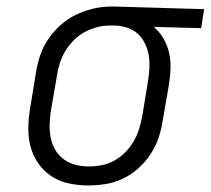

<svg xmlns="http://www.w3.org/2000/svg" viewBox="-20 -558 643 586"><path d="M250 8Q220 8 191 2Q162 -4 138 -19.5Q114 -35 97.5 -58.5Q81 -82 73.5 -109.5Q66 -137 66.5 -167.5Q67 -198 72 -228L90 -338Q94 -364 103 -390Q112 -416 128 -439.5Q144 -463 165.5 -482Q187 -501 212 -513Q237 -525 264 -531.5Q291 -538 317 -538Q321 -538 325 -538Q329 -538 333 -538L603 -530L594 -472L449 -476Q466 -462 478 -442Q490 -422 495.5 -399Q501 -376 500.5 -351.5Q500 -327 496 -302L477 -192Q473 -165 464.5 -139Q456 -113 440.5 -89Q425 -65 403.5 -45.5Q382 -26 356.5 -13.5Q331 -1 304 3.5Q277 8 250 8ZM251 -50Q271 -50 291 -54Q311 -58 329 -68Q347 -78 362 -93Q377 -108 387.5 -126Q398 -144 404 -163Q410 -182 414 -202L432 -312Q435 -331 436 -350.5Q437 -370 434 -388.5Q431 -407 423 -424Q415 -441 402 -453.5Q389 -466 371 -472.5Q353 -479 334 -480H323Q321 -480 318.5 -480Q316 -480 313 -480Q294 -480 274.5 -474.5Q255 -469 237.5 -459.5Q220 -450 205 -435Q190 -420 179.5 -402.5Q169 -385 163 -366.5Q157 -348 154 -328L135 -218Q132 -198 131.5 -177Q131 -156 135 -136.5Q139 -117 149 -100Q159 -83 175 -71.5Q191 -60 210.5 -55Q230 -50 251 -50Z"/></svg>

Font: Iosevka Slab Light Extended
Style: Italic
Weight: 300
Width: 7
Italic angle: -9°
Monospace: yes
Designer: Belleve Invis
Foundry: Belleve Invis
Version: Version 11.1.0; ttfautohint (v1.8.3)